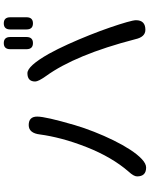

<svg xmlns="http://www.w3.org/2000/svg" viewBox="94 -948 811 1040"><g transform="rotate(-90 500.0 -427.5)"><path d="M787 -655Q754 -655 754 -690V-778Q754 -813 787 -813Q820 -813 820 -778V-690Q820 -655 787 -655ZM894 -655Q861 -655 861 -690V-778Q861 -813 894 -813Q927 -813 927 -778V-690Q927 -655 894 -655ZM859 -46Q820 -46 808 -101Q724 -425 608 -585Q579 -626 579 -643Q579 -685 624 -685Q663 -685 729 -569Q755 -522 781 -464.5Q807 -407 830.5 -348Q854 -289 872 -236.5Q890 -184 900.5 -147Q911 -110 911 -97Q911 -46 859 -46ZM113 -42Q65 -42 65 -91Q65 -109 91 -137Q169 -227 223 -363Q252 -437 268.5 -500Q285 -563 292 -616Q299 -678 343 -678Q389 -678 389 -632Q389 -609 377.5 -558.5Q366 -508 343 -429Q328 -378 306.5 -323.5Q285 -269 260.5 -219Q236 -169 210 -129Q184 -89 159 -65.5Q134 -42 113 -42Z"/></g></svg>

Font: Huninn
Style: Regular
Weight: 400
Designer: justfont
Foundry: justfont
Version: Version 1.003